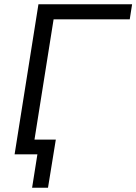

<svg xmlns="http://www.w3.org/2000/svg" viewBox="-20 -725 641 902"><path d="M130.8 157 155.7 0H51.9L63.6 -69.1H242.2L205.5 157ZM48.6 0 160.6 -705H600.6L589.5 -634.1H231.8L131 0Z"/></svg>

Font: Nunito Sans 12pt ExtraLight
Style: Italic
Weight: 200
Italic angle: -9°
Designer: Vernon Adams
Foundry: Vernon Adams
Version: Version 3.101;gftools[0.9.27]